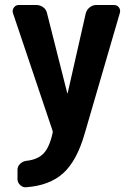

<svg xmlns="http://www.w3.org/2000/svg" viewBox="-20 -540 540 788"><path d="M447.3 -519.5Q460.9 -519.5 468.3 -509.3Q475.6 -499 471.7 -486.3L327.1 9.8Q294.9 121.1 238.8 171.4Q182.6 221.7 86.9 228.5Q73.2 229.5 62.5 219.2Q51.8 209 51.8 195.3V157.2Q51.8 142.6 62.5 132.3Q73.2 122.1 87.9 120.1Q134.8 115.2 159.2 89.4Q183.6 63.5 196.3 3.9Q197.3 1 195.3 -4.9L33.2 -486.3Q29.3 -499 37.1 -509.3Q44.9 -519.5 56.6 -519.5H128.9Q144.5 -519.5 157.2 -510.3Q169.9 -501 172.9 -486.3L255.9 -158.2Q255.9 -157.2 256.8 -157.2Q257.8 -157.2 257.8 -158.2L332 -485.4Q335.9 -500 348.1 -509.8Q360.4 -519.5 375 -519.5Z"/></svg>

Font: Rounded-L Mgen+ 1mn bold
Style: Bold
Weight: 700
Designer: [Source Han Sans]
Ryoko NISHIZUKA  (kana & ideographs); Paul D. Hunt (Latin, Greek & Cyrillic); Wenlong ZHANG  (bopomofo
Version: Version 1.059.20150602